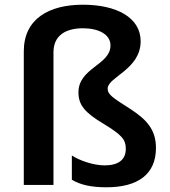

<svg xmlns="http://www.w3.org/2000/svg" viewBox="-20 -851 721 815"><path d="M577 -676C577 -777 474 -831 332 -831C189 -831 81 -772 81 -633V-66H207V-629C207 -703 262 -731 332 -731C399 -731 449 -705 449 -658C449 -575 313 -563 313 -459C313 -406 339 -373 422 -324C497 -278 514 -259 514 -219C514 -174 484 -149 424 -149C376 -149 317 -170 285 -191V-88C322 -66 368 -56 432 -56C565 -56 642 -111 642 -223C642 -302 601 -344 534 -388C459 -436 437 -449 437 -475C437 -524 577 -556 577 -676Z"/></svg>

Font: Noto Sans Malayalam UI SemiBold
Style: Regular
Weight: 600
Designer: Jelle Bosma - Monotype Design Team
Foundry: Monotype Imaging Inc.
Version: Version 2.104